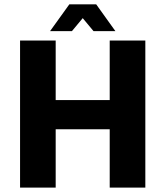

<svg xmlns="http://www.w3.org/2000/svg" viewBox="-20 -851 750 871"><path d="M71 0V-667H232.6V-397.1H477.7V-667H639.3V0H477.7V-264.7H232.6V0ZM207.2 -709.9 294.5 -831.3H416.4L503.4 -709.9H404.2L355.3 -768.7L306.4 -709.9Z"/></svg>

Font: Maven Pro
Style: Regular
Weight: 400
Designer: Joe Prince
Foundry: Joe Prince
Version: Version 2.103